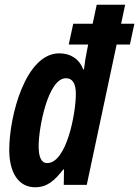

<svg xmlns="http://www.w3.org/2000/svg" viewBox="-20 -780 587 810"><path d="M128 10C179 10 209 -17 247 -65H250L249 0H346L472 -592H528L547 -680H491L508 -760H388L371 -680H289L270 -592H352L347 -567C342 -544 338 -517 334 -487H331C314 -533 276 -555 230 -555C87 -555 19 -289 19 -148C19 -49 60 10 128 10ZM179 -92C155 -92 143 -116 143 -163C143 -243 183 -450 258 -450C286 -450 300 -428 300 -384C300 -302 261 -92 179 -92Z"/></svg>

Font: Noto Sans ExtraCondensed
Style: Bold Italic
Weight: 700
Width: 2
Italic angle: -12°
Designer: Monotype Design Team
Foundry: Monotype Imaging Inc.
Version: Version 2.013